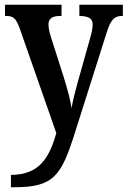

<svg xmlns="http://www.w3.org/2000/svg" viewBox="-20 -556 537 808"><path d="M26 180V232H39C206 232 238 186 297 -3L428 -416C446 -475 462 -489 495 -489H497V-536H314V-489H318C353 -487 370 -479 370 -452C370 -436 365 -415 360 -398L306 -206C296 -169 287 -135 281 -101C277 -131 264 -182 247 -235L195 -398C188 -420 184 -438 184 -453C184 -476 197 -489 235 -489H239V-536H1V-489H5C35 -489 47 -480 62 -439L217 4C187 111 143 180 26 180Z"/></svg>

Font: Noto Serif Sinhala Condensed SemiBold
Style: Regular
Weight: 600
Width: 3
Designer: Jelle Bosma - Monotype Design Team
Foundry: Monotype Imaging Inc.
Version: Version 2.007